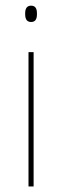

<svg xmlns="http://www.w3.org/2000/svg" viewBox="-20 -674 224 694"><path d="M101.5 0H83V-485.5H101.5ZM92.5 -594.5Q82 -594.5 76.5 -601.2Q71 -608 71 -622V-626.5Q71 -640 76.5 -646.8Q82 -653.5 92.5 -653.5Q103 -653.5 108.2 -646.8Q113.5 -640 113.5 -626.5V-622Q113.5 -608 108.2 -601.2Q103 -594.5 92.5 -594.5Z"/></svg>

Font: Anek Kannada Medium Thin
Style: Regular
Weight: 250
Version: Version 1.003